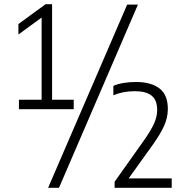

<svg xmlns="http://www.w3.org/2000/svg" viewBox="-20 -830 890 918"><path d="M179 -318.5V-771L198 -760L68 -665V-715L198 -810H229V-318.5ZM70.5 -308V-353H332.5V-308ZM210 68 588 -808H639.5L262 68ZM528 68V39L666 -155.5Q700.5 -204 716 -238Q731.5 -272 731.5 -303.5Q731.5 -352 704.5 -373Q677.5 -394 625.5 -394Q596.5 -394 571 -389.2Q545.5 -384.5 522 -374.5V-419.5Q543.5 -429 571.8 -433.5Q600 -438 630.5 -438Q702 -438 742.5 -407.2Q783 -376.5 782.5 -307Q782 -268 765 -229.2Q748 -190.5 708.5 -135L585 37L579.5 23H801V68Z"/></svg>

Font: Encode Sans SemiCondensed Light
Style: Regular
Weight: 300
Width: 4
Designer: Multiple Designers
Foundry: Impallari Type
Version: Version 3.002